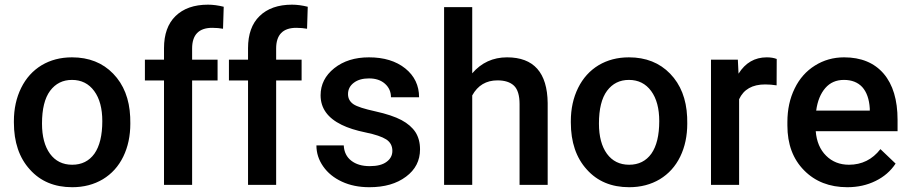

<svg xmlns="http://www.w3.org/2000/svg" viewBox="-20 -780 3838 810"><path d="M38.6 -269V-263.2C38.6 -180.7 61 -114.3 106 -64.9C150.4 -15.1 210 9.8 284.7 9.8C333.5 9.8 376.5 -1.5 414.1 -23.9C451.2 -46.4 480 -78.1 500 -119.1C520 -160.2 529.8 -206.5 529.8 -258.8L529.3 -286.6C525.9 -362.3 502 -423.3 457.5 -469.2C413.1 -515.1 355 -538.1 283.7 -538.1C235.4 -538.1 192.9 -526.9 155.8 -504.9C118.7 -482.4 89.8 -450.7 69.3 -409.2C48.8 -367.7 38.6 -320.8 38.6 -269ZM157.2 -258.8C157.2 -319.8 168.5 -366.2 191.4 -397C214.4 -427.7 245.1 -442.9 283.7 -442.9C323.2 -442.9 354.5 -427.2 377.4 -396C400.4 -364.7 411.6 -322.3 411.6 -269C411.6 -209 400.4 -163.1 378.4 -131.8C356 -100.6 324.7 -85 284.7 -85C244.6 -85 213.4 -100.6 190.9 -131.3C168.5 -162.1 157.2 -204.6 157.2 -258.8Z M671.9 0H790.5V-440.4H897.9V-528.3H790.5V-575.2C790.5 -633.3 818.8 -662.6 875.5 -662.6C892.6 -662.6 907.7 -661.1 920.9 -658.7L923.8 -751.5C900.4 -757.3 878.4 -760.3 857.4 -760.3C798.8 -760.3 753.4 -744.1 720.7 -712.4C688 -680.7 671.9 -635.3 671.9 -576.7V-528.3H591.3V-440.4H671.9Z M1026.4 0H1145V-440.4H1252.4V-528.3H1145V-575.2C1145 -633.3 1173.3 -662.6 1230 -662.6C1247.1 -662.6 1262.2 -661.1 1275.4 -658.7L1278.3 -751.5C1254.9 -757.3 1232.9 -760.3 1211.9 -760.3C1153.3 -760.3 1107.9 -744.1 1075.2 -712.4C1042.5 -680.7 1026.4 -635.3 1026.4 -576.7V-528.3H945.8V-440.4H1026.4Z M1635.3 -143.6C1635.3 -124.5 1627 -108.9 1610.8 -97.2C1594.7 -85 1570.8 -79.1 1539.6 -79.1C1507.3 -79.1 1481.4 -86.9 1461.9 -102.1C1442.4 -117.2 1431.6 -138.7 1430.2 -166.5H1314.9C1314.9 -134.8 1324.2 -105.5 1343.3 -78.1C1362.3 -50.8 1388.7 -29.3 1422.4 -13.7C1456.1 2 1494.6 9.8 1538.1 9.8C1602.1 9.8 1653.3 -4.9 1692.9 -34.7C1732.4 -64 1752 -102.5 1752 -149.9C1752 -178.2 1745.6 -202.1 1732.9 -222.2C1719.7 -242.2 1700.2 -259.3 1673.8 -273.4C1647 -287.6 1610.4 -299.8 1564 -310.1C1517.6 -320.3 1486.3 -330.1 1471.2 -340.3C1456.1 -350.6 1448.2 -364.7 1448.2 -382.8C1448.2 -402.8 1456.5 -418.9 1473.1 -431.2C1489.3 -443.4 1510.7 -449.2 1536.6 -449.2C1564.5 -449.2 1586.9 -441.9 1604 -426.8C1621.1 -411.6 1629.4 -392.6 1629.4 -369.6H1748C1748 -419.4 1728.5 -460 1689.9 -491.2C1650.9 -522.5 1599.6 -538.1 1536.6 -538.1C1477.5 -538.1 1428.7 -522.9 1390.1 -492.2C1351.6 -461.4 1332.5 -423.3 1332.5 -377.9C1332.5 -323.7 1362.3 -282.2 1421.4 -253.4C1448.2 -240.2 1481.9 -229.5 1522.5 -221.2C1563 -212.9 1591.8 -203.1 1609.4 -191.9C1626.5 -180.7 1635.3 -164.6 1635.3 -143.6Z M1972.2 -470.7V-750H1853.5V0H1972.2V-377.4C1995.6 -419.9 2031.2 -440.9 2078.6 -440.9C2109.4 -440.9 2132.3 -433.6 2148.4 -418.5C2164.1 -403.3 2171.9 -377.4 2171.9 -340.8V0H2290.5V-345.2C2289.1 -473.6 2231.9 -538.1 2119.1 -538.1C2060.1 -538.1 2010.7 -515.6 1972.2 -470.7Z M2388.2 -269V-263.2C2388.2 -180.7 2410.6 -114.3 2455.6 -64.9C2500 -15.1 2559.6 9.8 2634.3 9.8C2683.1 9.8 2726.1 -1.5 2763.7 -23.9C2800.8 -46.4 2829.6 -78.1 2849.6 -119.1C2869.6 -160.2 2879.4 -206.5 2879.4 -258.8L2878.9 -286.6C2875.5 -362.3 2851.6 -423.3 2807.1 -469.2C2762.7 -515.1 2704.6 -538.1 2633.3 -538.1C2585 -538.1 2542.5 -526.9 2505.4 -504.9C2468.3 -482.4 2439.5 -450.7 2418.9 -409.2C2398.4 -367.7 2388.2 -320.8 2388.2 -269ZM2506.8 -258.8C2506.8 -319.8 2518.1 -366.2 2541 -397C2564 -427.7 2594.7 -442.9 2633.3 -442.9C2672.9 -442.9 2704.1 -427.2 2727.1 -396C2750 -364.7 2761.2 -322.3 2761.2 -269C2761.2 -209 2750 -163.1 2728 -131.8C2705.6 -100.6 2674.3 -85 2634.3 -85C2594.2 -85 2563 -100.6 2540.5 -131.3C2518.1 -162.1 2506.8 -204.6 2506.8 -258.8Z M3256.3 -419.9 3256.8 -531.2C3245.6 -535.6 3231.9 -538.1 3214.8 -538.1C3164.1 -538.1 3124.5 -515.1 3095.7 -469.2L3092.8 -528.3H2979.5V0H3098.1V-361.3C3117.2 -402.8 3153.8 -423.8 3208 -423.8C3224.6 -423.8 3240.7 -422.4 3256.3 -419.9Z M3554.7 9.8C3598.6 9.8 3638.2 1 3673.8 -16.6C3709 -33.7 3737.3 -58.1 3758.3 -89.8L3694.3 -150.9C3660.2 -106.9 3615.7 -85 3561.5 -85C3522.9 -85 3490.7 -97.7 3465.3 -123C3439.5 -148.4 3424.8 -183.1 3421.4 -226.6H3766.6V-274.4C3766.6 -358.4 3747.1 -423.3 3708 -469.2C3668.5 -515.1 3612.8 -538.1 3541 -538.1C3495.6 -538.1 3454.6 -526.4 3418 -503.4C3381.3 -480.5 3352.5 -448.2 3332.5 -406.7C3312 -365.2 3301.8 -317.9 3301.8 -265.1V-250.5C3301.8 -171.9 3325.2 -108.9 3372.1 -61.5C3418.5 -14.2 3479.5 9.8 3554.7 9.8ZM3540.5 -442.9C3573.2 -442.9 3599.1 -432.6 3617.7 -412.6C3636.2 -392.1 3647 -361.8 3649.4 -322.3V-313.5H3423.3C3428.7 -354 3441.9 -385.7 3461.9 -408.7C3481.9 -431.6 3507.8 -442.9 3540.5 -442.9Z"/></svg>

Font: Shabnam FD Medium
Style: Regular
Weight: 500
Foundry: DejaVu fonts team - Redesigned by Saber Rastikerdar - Based on Vazir font
Version: Version 5.00;October 20, 2019;FontCreator 12.0.0.2547 64-bit